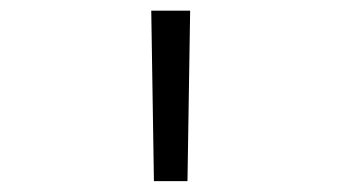

<svg xmlns="http://www.w3.org/2000/svg" viewBox="-20 -713 626 352"><path d="M262.2 -380.9H323.7L328.6 -693.4H257.3Z"/></svg>

Font: Cascadia Code PL Light
Style: Regular
Weight: 300
Monospace: yes
Designer: Aaron Bell
Foundry: Saja Typeworks
Version: Version 2404.023